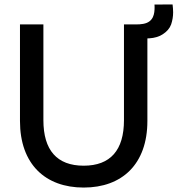

<svg xmlns="http://www.w3.org/2000/svg" viewBox="-20 -830 800 865"><path d="M757.5 -810 676 -809.5C676.5 -806 676.5 -802 676.5 -798.5C676.5 -769 672.5 -731 625.5 -722.5C615.5 -720.5 603.5 -720 593 -720H538.5V-288.5C538.5 -153.5 477.5 -83.5 357 -83.5C236.5 -83.5 175.5 -153.5 175.5 -288.5V-720H70V-285C70 -90 184.5 15 357 15C529.5 15 644 -90 644 -285V-657C647.5 -657.5 651 -657.5 654.5 -657.5C676 -659 695 -664.5 711.5 -674.5C731.5 -687 744.5 -702 751 -720C757 -738 760 -756 760 -774.5C760 -785.5 759 -797.5 757.5 -810Z"/></svg>

Font: Vela Sans SemBd
Style: Regular
Weight: 600
Designer: Principal design: Mikhail Sharanda - project Manrope.
Design modification: Ravid Balaliev
Foundry: Mikhail Sharanda
Version: Version 1.001